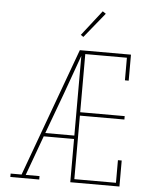

<svg xmlns="http://www.w3.org/2000/svg" viewBox="-62 -1014 874 1066"><g transform="rotate(5 375.0 -480.5)"><path d="M36 0V-19H97L359 -735H381Q359 -674 337 -612.5Q315 -551 293 -490L208 -260H370V-241H201L120 -19H197V0ZM370 0V-735H644V-590H623V-716H391V-392H639V-373H391V-19H623V-145H644V0ZM372 -810 357 -820 467 -961 485 -949Z"/></g></svg>

Font: Iosevka Etoile Thin
Style: Regular
Weight: 100
Designer: Belleve Invis
Foundry: Belleve Invis
Version: Version 22.1.2; ttfautohint (v1.8.4)